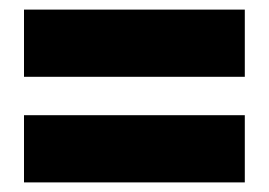

<svg xmlns="http://www.w3.org/2000/svg" viewBox="-20 -529 560 400"><path d="M30 -509H490V-369H30ZM30 -289H490V-149H30Z"/></svg>

Font: Gontserrat Black
Style: Regular
Weight: 900
Designer: Julieta Ulanovsky
Foundry: Julieta Ulanovsky
Version: Version 6.001